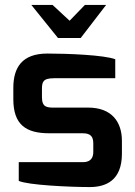

<svg xmlns="http://www.w3.org/2000/svg" viewBox="-20 -753 547 778"><path d="M34 -351C34 -248 85 -213 179 -213H315C349 -213 358 -198 358 -171V-137C358 -94 321 -96 315 -96H56V-20C93 -3 262 5 344 5C408 5 474 -21 474 -130V-182C474 -259 433 -317 337 -317H199C171 -317 150 -318 150 -359V-391C150 -420 153 -436 199 -436H447V-513C402 -530 256 -536 172 -536C69 -536 34 -479 34 -397ZM107 -733 215 -599H307L410 -733H324L262 -669L193 -733Z"/></svg>

Font: Exo
Style: Demi Bold
Weight: 600
Designer: Natanael Gama
Version: Version 1.00